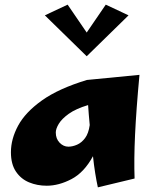

<svg xmlns="http://www.w3.org/2000/svg" viewBox="-20 -785 660 826"><path d="M181 14Q140 14 105 -0.5Q70 -15 48.5 -47Q27 -79 27 -130Q27 -187 58 -244.5Q89 -302 160.5 -353Q232 -404 354 -441L580 -463Q566 -312 561 -205Q556 -98 559 -17L401 21Q395 -6 389.5 -40.5Q384 -75 380 -113Q342 -43 287.5 -14.5Q233 14 181 14ZM220 -215Q220 -188 236.5 -171Q253 -154 274 -154Q292 -154 311.5 -162.5Q331 -171 346 -191Q361 -211 366 -247Q364 -270 362 -292Q360 -314 359 -333Q306 -317 276 -295.5Q246 -274 233 -252.5Q220 -231 220 -215ZM271 -765 353 -645 435 -765 533 -719 353 -543 173 -719Z"/></svg>

Font: Marhey ExtraBold
Style: Regular
Weight: 800
Designer: Nur Syamsi & Bustanul Arifin
Foundry: Namelatype
Version: Version 1.000; ttfautohint (v1.8.4.7-5d5b)